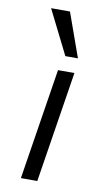

<svg xmlns="http://www.w3.org/2000/svg" viewBox="-87 -799 462 841"><g transform="rotate(10 144.5 -378.0)"><path d="M69 0 147 -494H220L142 0ZM168 -560 70 -756H154L224 -560Z"/></g></svg>

Font: Nunito Sans 7pt SemiExpanded Light
Style: Italic
Weight: 300
Width: 6
Italic angle: -9°
Designer: Vernon Adams
Foundry: Vernon Adams
Version: Version 3.101;gftools[0.9.27]